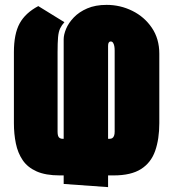

<svg xmlns="http://www.w3.org/2000/svg" viewBox="-20 -732 708 787"><path d="M244 -641 137 -707Q84 -679 60.5 -636Q37 -593 37 -518V-227Q37 -183 45 -144Q53 -105 73 -75.5Q93 -46 130 -29.5Q167 -13 225 -13H241V22L423 35V-13H446Q517 -13 558 -39Q599 -65 616 -113.5Q633 -162 633 -227V-512Q633 -573 602.5 -618Q572 -663 522.5 -687.5Q473 -712 417 -712Q371 -712 337.5 -697.5Q304 -683 282.5 -660.5Q261 -638 251 -614Q241 -590 241 -571V-163H237Q230 -163 225 -166Q220 -169 218 -175.5Q216 -182 216 -192V-518Q216 -557 218 -579.5Q220 -602 226.5 -615.5Q233 -629 244 -641ZM429 -163H423V-543Q423 -546 423.5 -550.5Q424 -555 426.5 -558.5Q429 -562 434 -562Q440 -562 443.5 -556.5Q447 -551 448.5 -543Q450 -535 450 -525V-192Q450 -182 447.5 -175.5Q445 -169 440.5 -166Q436 -163 429 -163Z"/></svg>

Font: Advent Pro Black
Style: Regular
Weight: 900
Version: Version 3.000